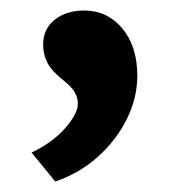

<svg xmlns="http://www.w3.org/2000/svg" viewBox="-20 -148 324 365"><path d="M85 197 40 142Q80 123 104 95.5Q128 68 128 49Q128 39 123 29Q118 19 101 5Q79 -12 70.5 -28Q62 -44 62 -63Q62 -93 84 -110.5Q106 -128 140 -128Q184 -128 212.5 -94Q241 -60 241 -4Q241 39 220.5 79.5Q200 120 165 151Q130 182 85 197Z"/></svg>

Font: Readex Pro bold
Style: Bold
Weight: 700
Designer: Bonnie Shaver-Troup, Thomas Jockin
Foundry: Lexend
Version: Version 1.200; ttfautohint (v1.8.3)